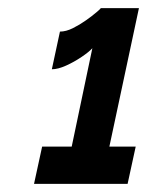

<svg xmlns="http://www.w3.org/2000/svg" viewBox="-20 -838 363 474"><path d="M315 -476 295 -384H64L84 -476H157L208 -719Q200 -710 181.5 -697.5Q163 -685 143 -676Q123 -667 108 -667L128 -760Q143 -760 160 -768.5Q177 -777 192.5 -788Q208 -799 218.5 -808Q229 -817 229 -818H323L250 -476Z"/></svg>

Font: Raleway Thin ExtraBold
Style: Italic
Weight: 800
Italic angle: -12°
Version: Version 4.026